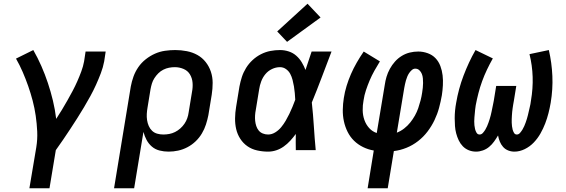

<svg xmlns="http://www.w3.org/2000/svg" viewBox="-20 -807 3040 1032"><path d="M138 205 175 -15Q182 -58 180 -100.5Q178 -143 172 -184.5Q166 -226 155.5 -266Q145 -306 131.5 -344.5Q118 -383 102 -420Q86 -457 66 -492L159 -538Q183 -496 202.5 -451.5Q222 -407 237.5 -360.5Q253 -314 264.5 -266Q276 -218 282 -168Q298 -192 313 -217Q328 -242 342.5 -267.5Q357 -293 370.5 -318.5Q384 -344 395.5 -370Q407 -396 417 -423Q427 -450 432 -477L440 -530H548L540 -477Q534 -445 522 -413.5Q510 -382 496 -351Q482 -320 465.5 -290Q449 -260 431.5 -230.5Q414 -201 395.5 -172Q377 -143 358 -114Q339 -85 319.5 -56.5Q300 -28 280 0L246 205Z M593 205 683 -342Q688 -369 697.5 -395.5Q707 -422 723.5 -446Q740 -470 763.5 -488.5Q787 -507 813 -518.5Q839 -530 867 -534Q895 -538 922 -538Q953 -538 984 -532Q1015 -526 1041 -511.5Q1067 -497 1085.5 -473.5Q1104 -450 1113.5 -421.5Q1123 -393 1123 -361.5Q1123 -330 1118 -298L1100 -188Q1095 -163 1087 -138Q1079 -113 1065 -89.5Q1051 -66 1031 -47Q1011 -28 987 -15.5Q963 -3 937.5 2.5Q912 8 886 8Q861 8 837.5 2Q814 -4 796.5 -19Q779 -34 768 -54.5Q757 -75 751 -98L701 205ZM858 -84Q874 -84 890 -87Q906 -90 921 -97.5Q936 -105 949 -116.5Q962 -128 971.5 -142Q981 -156 986.5 -171.5Q992 -187 994 -203L1012 -313Q1017 -338 1015 -362.5Q1013 -387 1001 -407Q989 -427 966.5 -436.5Q944 -446 920 -446Q904 -446 888.5 -443Q873 -440 858 -432.5Q843 -425 831 -413Q819 -401 810 -387Q801 -373 796.5 -358Q792 -343 789 -327L773 -229Q770 -212 769 -195Q768 -178 770.5 -161.5Q773 -145 779.5 -130Q786 -115 797.5 -104Q809 -93 825 -88.5Q841 -84 858 -84Z M1421 8Q1391 8 1362 1.5Q1333 -5 1310 -21Q1287 -37 1271.5 -61Q1256 -85 1249.5 -113Q1243 -141 1243.5 -171.5Q1244 -202 1249 -232L1267 -342Q1272 -368 1280 -393Q1288 -418 1302.5 -441.5Q1317 -465 1337.5 -484Q1358 -503 1382.5 -515.5Q1407 -528 1433 -533Q1459 -538 1485 -538Q1509 -538 1532 -530.5Q1555 -523 1572.5 -507.5Q1590 -492 1602 -472Q1614 -452 1622 -431Q1630 -456 1638.5 -480.5Q1647 -505 1655 -530H1762Q1736 -462 1710 -393Q1684 -324 1656 -256Q1663 -192 1667 -128Q1671 -64 1677 0H1570Q1570 -22 1569.5 -43.5Q1569 -65 1570 -87Q1556 -68 1540 -50.5Q1524 -33 1505 -19.5Q1486 -6 1464.5 1Q1443 8 1421 8ZM1421 -84Q1441 -84 1459.5 -95.5Q1478 -107 1491.5 -123.5Q1505 -140 1515.5 -158Q1526 -176 1535 -194.5Q1544 -213 1552 -232.5Q1560 -252 1567 -271Q1566 -289 1564.5 -307Q1563 -325 1560 -342.5Q1557 -360 1552.5 -377.5Q1548 -395 1540 -410Q1532 -425 1517.5 -435.5Q1503 -446 1485 -446Q1463 -446 1442 -436Q1421 -426 1406.5 -408.5Q1392 -391 1384 -369.5Q1376 -348 1373 -327L1355 -217Q1352 -202 1351 -187Q1350 -172 1351.5 -157.5Q1353 -143 1357.5 -129.5Q1362 -116 1370.5 -105.5Q1379 -95 1392.5 -89.5Q1406 -84 1421 -84ZM1523 -582 1470 -638 1633 -787 1703 -713Z M1956 205 1989 2Q1959 -3 1931.5 -16.5Q1904 -30 1883 -50.5Q1862 -71 1848.5 -98Q1835 -125 1828.5 -155Q1822 -185 1822.5 -217Q1823 -249 1828 -280Q1833 -313 1843 -345.5Q1853 -378 1866.5 -409Q1880 -440 1897.5 -470.5Q1915 -501 1935 -530L2022 -477Q2007 -453 1992.5 -427Q1978 -401 1967 -375Q1956 -349 1947 -322Q1938 -295 1934 -267Q1929 -241 1929.5 -214Q1930 -187 1938.5 -162.5Q1947 -138 1964 -119Q1981 -100 2005 -92L2048 -350Q2051 -372 2057.5 -394Q2064 -416 2075.5 -437Q2087 -458 2103 -476Q2119 -494 2139.5 -506.5Q2160 -519 2182.5 -524.5Q2205 -530 2228 -530Q2254 -530 2279 -521Q2304 -512 2321 -494Q2338 -476 2347 -452Q2356 -428 2359 -402Q2362 -376 2360.5 -348.5Q2359 -321 2355 -295Q2349 -261 2340 -227.5Q2331 -194 2315.5 -161.5Q2300 -129 2278 -100Q2256 -71 2227 -48.5Q2198 -26 2164.5 -12.5Q2131 1 2097 5L2064 205ZM2113 -94Q2134 -102 2152.5 -116.5Q2171 -131 2185 -148.5Q2199 -166 2210 -185.5Q2221 -205 2228 -225.5Q2235 -246 2240.5 -267Q2246 -288 2249 -309Q2251 -322 2252.5 -335Q2254 -348 2254 -360.5Q2254 -373 2253 -385.5Q2252 -398 2247.5 -409.5Q2243 -421 2234 -429.5Q2225 -438 2212 -438Q2202 -438 2193.5 -430.5Q2185 -423 2179 -414Q2173 -405 2169 -395Q2165 -385 2162 -375Q2159 -365 2157 -355Q2155 -345 2153 -335Z M2539 8Q2518 8 2499.5 0.5Q2481 -7 2467.5 -21Q2454 -35 2445.5 -53Q2437 -71 2432 -90Q2427 -109 2425.5 -129.5Q2424 -150 2424 -171Q2424 -192 2426 -213Q2428 -234 2432 -255Q2438 -291 2448 -328Q2458 -365 2471.5 -400.5Q2485 -436 2501 -470.5Q2517 -505 2536 -538L2629 -493Q2612 -463 2597.5 -432.5Q2583 -402 2571.5 -370.5Q2560 -339 2551.5 -306Q2543 -273 2537 -241Q2535 -230 2534 -219Q2533 -208 2532 -197.5Q2531 -187 2530 -176Q2529 -165 2529 -154.5Q2529 -144 2530 -133.5Q2531 -123 2533.5 -113Q2536 -103 2541.5 -93.5Q2547 -84 2558 -84Q2568 -84 2575.5 -92.5Q2583 -101 2588.5 -110Q2594 -119 2598 -128.5Q2602 -138 2605.5 -147.5Q2609 -157 2612 -167Q2615 -177 2617.5 -186.5Q2620 -196 2622 -206Q2624 -216 2626 -225.5Q2628 -235 2630 -245Q2632 -255 2634 -265L2647 -345H2755L2742 -265Q2740 -255 2738.5 -245.5Q2737 -236 2735.5 -226Q2734 -216 2733 -206Q2732 -196 2731.5 -186.5Q2731 -177 2730.5 -167Q2730 -157 2730.5 -147.5Q2731 -138 2732 -128.5Q2733 -119 2735.5 -110Q2738 -101 2743 -92.5Q2748 -84 2758 -84Q2768 -84 2775.5 -93Q2783 -102 2788.5 -111Q2794 -120 2798 -129.5Q2802 -139 2805.5 -148.5Q2809 -158 2812 -168Q2815 -178 2817.5 -188Q2820 -198 2822 -207.5Q2824 -217 2826.5 -227Q2829 -237 2831 -247Q2833 -257 2834 -267Q2845 -331 2843 -393.5Q2841 -456 2826 -516L2930 -538Q2946 -469 2949 -398Q2952 -327 2940 -255Q2935 -226 2928 -198.5Q2921 -171 2910.5 -143.5Q2900 -116 2885 -89.5Q2870 -63 2849 -41Q2828 -19 2800.5 -5.5Q2773 8 2745 8Q2727 8 2711 1.5Q2695 -5 2684 -17.5Q2673 -30 2666.5 -46Q2660 -62 2657 -79Q2647 -62 2635.5 -46Q2624 -30 2609 -17.5Q2594 -5 2575.5 1.5Q2557 8 2539 8Z"/></svg>

Font: Iosevka Curly SmBdEx
Style: Italic
Weight: 600
Width: 7
Italic angle: -9°
Monospace: yes
Designer: Belleve Invis
Foundry: Belleve Invis
Version: Version 11.1.0; ttfautohint (v1.8.3)